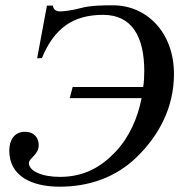

<svg xmlns="http://www.w3.org/2000/svg" viewBox="-20 -686 698 724"><path d="M157 -665 120 -466 138 -467C185 -581 257 -630 369 -630C478 -630 524 -547 524 -418C524 -398 523 -378 520 -358H254L243 -316H514C499 -240 467 -168 416 -114C362 -57 298 -19 206 -19C136 -19 89 -42 89 -71C89 -90 126 -102 126 -139C126 -165 110 -189 74 -189C32 -189 15 -155 15 -118C15 -23 98 18 205 18C314 18 416 -16 496 -94C578 -174 636 -279 636 -407C636 -563 534 -666 406 -666C371 -666 322 -666 282 -655C262 -649 223 -643 208 -643C192 -643 182 -649 179 -665Z"/></svg>

Font: STIXGeneral
Style: Italic
Weight: 400
Italic angle: -16.33°
Designer: MicroPress Inc., with final additions and corrections provided by Coen Hoffman, Elsevier (retired)
Version: Version 1.1.0